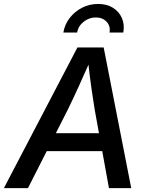

<svg xmlns="http://www.w3.org/2000/svg" viewBox="-43 -973 766 993"><path d="M-22.9 0 357.4 -727.5H493.2L635.7 0H520.5L446.8 -405.8Q439 -451.7 429.4 -519.5Q419.9 -587.4 409.7 -681.2H433.6Q393.6 -590.3 362.8 -522.9Q332 -455.6 307.6 -405.8L101.6 0ZM150.4 -191.4 165.5 -284.2H541.5L526.4 -191.4ZM464.4 -952.6Q509.3 -952.6 541 -932.9Q572.8 -913.1 587.4 -879.6Q602.1 -846.2 594.7 -804.7H523.4Q529.3 -838.9 508.1 -860.8Q486.8 -882.8 452.6 -882.8Q418.5 -882.8 390.1 -860.8Q361.8 -838.9 356 -804.7H284.7Q291.5 -846.2 317.1 -879.6Q342.8 -913.1 381.1 -932.9Q419.4 -952.6 464.4 -952.6Z"/></svg>

Font: Inter 17pt Medium
Style: Italic
Weight: 500
Italic angle: -9.3988°
Version: Version 4.001;git-66647c0bb